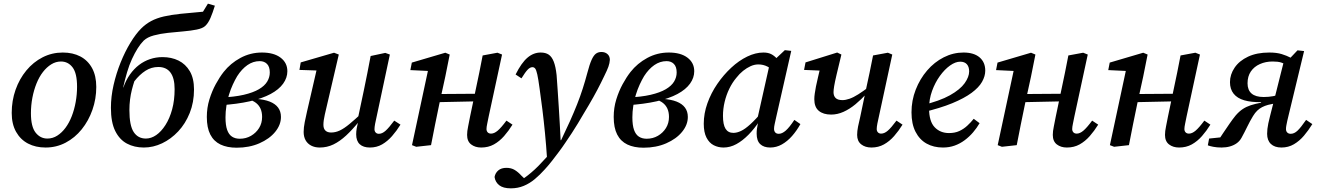

<svg xmlns="http://www.w3.org/2000/svg" viewBox="-20 -793 7195 1049"><path d="M229 13Q175 13 133.5 -8.5Q92 -30 68 -72.5Q44 -115 44 -176Q44 -243 65 -302.5Q86 -362 124 -408Q162 -454 213 -480Q264 -506 323 -506Q378 -506 419 -484.5Q460 -463 483 -421Q506 -379 506 -318Q506 -253 485 -193Q464 -133 426.5 -86.5Q389 -40 338.5 -13.5Q288 13 229 13ZM239 -36Q268 -36 293 -52Q318 -68 338 -95Q358 -122 372 -158Q386 -194 393.5 -235.5Q401 -277 401 -319Q401 -393 376.5 -425Q352 -457 313 -457Q285 -457 260 -441.5Q235 -426 214.5 -399.5Q194 -373 179.5 -337Q165 -301 157 -259.5Q149 -218 149 -174Q149 -101 174.5 -68.5Q200 -36 239 -36Z M766 13Q714 13 673.5 -8.5Q633 -30 609.5 -77.5Q586 -125 586 -204Q586 -265 600.5 -328.5Q615 -392 639 -451.5Q663 -511 692.5 -559.5Q722 -608 751 -637Q776 -662 806 -678Q836 -694 875 -703Q914 -712 966 -717.5Q1018 -723 1089 -729L1116 -773L1154 -762Q1142 -723 1130 -695Q1118 -667 1101 -651Q1087 -638 1055 -631.5Q1023 -625 981.5 -621.5Q940 -618 898 -613.5Q856 -609 820.5 -599.5Q785 -590 765 -571Q748 -554 732 -528.5Q716 -503 701 -470.5Q686 -438 674.5 -399Q663 -360 653 -316L654 -315Q668 -355 690 -386Q712 -417 739.5 -438Q767 -459 799.5 -470Q832 -481 868 -481Q917 -481 955.5 -462Q994 -443 1017 -404Q1040 -365 1040 -304Q1040 -234 1016.5 -175.5Q993 -117 953.5 -75Q914 -33 865.5 -10Q817 13 766 13ZM777 -36Q806 -36 833.5 -55Q861 -74 884 -110Q907 -146 920.5 -195.5Q934 -245 934 -306Q934 -366 911.5 -396.5Q889 -427 845 -427Q807 -427 775 -406.5Q743 -386 714 -349Q707 -328 700.5 -302.5Q694 -277 690.5 -249Q687 -221 687 -192Q687 -107 710.5 -71.5Q734 -36 777 -36Z M1273 14Q1221 14 1184.5 -3.5Q1148 -21 1129 -58Q1110 -95 1110 -154Q1110 -204 1124 -249.5Q1138 -295 1159 -333.5Q1180 -372 1202 -400Q1239 -447 1293.5 -476.5Q1348 -506 1411 -506Q1476 -506 1513 -478Q1550 -450 1550 -404Q1550 -368 1527 -336Q1504 -304 1458.5 -279.5Q1413 -255 1344.5 -239.5Q1276 -224 1184 -218V-260Q1260 -263 1311.5 -275Q1363 -287 1394.5 -305.5Q1426 -324 1440 -347.5Q1454 -371 1454 -397Q1454 -428 1439 -443.5Q1424 -459 1399 -459Q1363 -459 1332 -437.5Q1301 -416 1276 -377Q1264 -357 1252 -331Q1240 -305 1231 -275.5Q1222 -246 1217 -214.5Q1212 -183 1212 -152Q1212 -109 1221 -83.5Q1230 -58 1247.5 -46.5Q1265 -35 1290 -35Q1324 -35 1351.5 -51Q1379 -67 1395.5 -93.5Q1412 -120 1412 -154Q1412 -180 1403.5 -199Q1395 -218 1379 -230.5Q1363 -243 1339 -250L1379 -275L1376 -253Q1423 -250 1453.5 -238Q1484 -226 1499.5 -205Q1515 -184 1515 -154Q1515 -111 1483.5 -72.5Q1452 -34 1397 -10Q1342 14 1273 14Z M1727 13Q1700 13 1680 2.5Q1660 -8 1649.5 -27Q1639 -46 1639 -72Q1639 -96 1645 -126Q1651 -156 1657 -182L1716 -438L1738 -407L1616 -411L1623 -452L1805 -505L1831 -495L1762 -199Q1758 -182 1754.5 -166.5Q1751 -151 1749 -137Q1747 -123 1747 -111Q1747 -90 1758 -79.5Q1769 -69 1789 -69Q1813 -69 1836.5 -80Q1860 -91 1889.5 -115.5Q1919 -140 1959 -177L1964 -130H1942Q1906 -85 1871.5 -53Q1837 -21 1802 -4Q1767 13 1727 13ZM2001 13Q1965 13 1945.5 -5Q1926 -23 1926 -59Q1926 -75 1929 -92Q1932 -109 1937 -130H1932L1968 -300Q1978 -347 1987 -393.5Q1996 -440 2005 -487L2085 -504L2110 -495L2038 -157Q2033 -136 2029.5 -117Q2026 -98 2026 -87Q2026 -76 2032.5 -69Q2039 -62 2050 -62Q2068 -62 2086.5 -78.5Q2105 -95 2134 -134L2168 -112Q2147 -78 2122 -49.5Q2097 -21 2067.5 -4Q2038 13 2001 13Z M2254 9 2231 0 2324 -434 2347 -404 2222 -410 2230 -451 2413 -505 2437 -495 2413 -375 2380 -224Q2368 -168 2357 -112Q2346 -56 2335 0ZM2336 -234V-279L2617 -281V-240ZM2609 13Q2576 13 2554 -4Q2532 -21 2532 -56Q2532 -76 2537.5 -101.5Q2543 -127 2548 -155L2579 -303Q2589 -349 2598.5 -396Q2608 -443 2617 -490L2698 -505L2723 -495L2650 -157Q2646 -136 2642 -117.5Q2638 -99 2638 -88Q2638 -77 2644.5 -70Q2651 -63 2663 -63Q2680 -63 2699 -79Q2718 -95 2747 -134L2780 -112Q2759 -78 2734 -49.5Q2709 -21 2678.5 -4Q2648 13 2609 13Z M2771 236Q2729 236 2707.5 219Q2686 202 2682 174Q2686 152 2702.5 138Q2719 124 2747 124Q2773 124 2792 135.5Q2811 147 2829 167L2852 189H2823H2840H2830Q2846 179 2864.5 164.5Q2883 150 2902.5 132Q2922 114 2940 94Q2969 64 2996 32Q3023 0 3046 -28Q3073 -84 3094.5 -132Q3116 -180 3133 -223Q3150 -266 3163.5 -308Q3177 -350 3189 -395Q3201 -441 3212 -465.5Q3223 -490 3235.5 -499.5Q3248 -509 3266 -509Q3286 -509 3299 -497.5Q3312 -486 3312 -466Q3311 -448 3304 -428.5Q3297 -409 3282 -379Q3264 -341 3244 -303Q3224 -265 3197 -219Q3183 -196 3168 -170.5Q3153 -145 3137.5 -119Q3122 -93 3104.5 -66.5Q3087 -40 3068 -12Q3052 12 3034 36Q3016 60 2997 84.5Q2978 109 2956 133Q2930 162 2902 185.5Q2874 209 2841.5 222.5Q2809 236 2771 236ZM2969 76Q2964 0 2957.5 -66.5Q2951 -133 2943.5 -193.5Q2936 -254 2928 -310Q2921 -362 2915.5 -386.5Q2910 -411 2904 -418.5Q2898 -426 2889 -426Q2876 -426 2863 -412.5Q2850 -399 2829 -365L2797 -386Q2829 -450 2862 -478Q2895 -506 2934 -506Q2961 -506 2978 -494.5Q2995 -483 3005.5 -456Q3016 -429 3021 -383Q3024 -343 3027 -298Q3030 -253 3033 -206Q3036 -159 3038.5 -114Q3041 -69 3043 -27H3069Z M3496 14Q3444 14 3407.5 -3.5Q3371 -21 3352 -58Q3333 -95 3333 -154Q3333 -204 3347 -249.5Q3361 -295 3382 -333.5Q3403 -372 3425 -400Q3462 -447 3516.5 -476.5Q3571 -506 3634 -506Q3699 -506 3736 -478Q3773 -450 3773 -404Q3773 -368 3750 -336Q3727 -304 3681.5 -279.5Q3636 -255 3567.5 -239.5Q3499 -224 3407 -218V-260Q3483 -263 3534.5 -275Q3586 -287 3617.5 -305.5Q3649 -324 3663 -347.5Q3677 -371 3677 -397Q3677 -428 3662 -443.5Q3647 -459 3622 -459Q3586 -459 3555 -437.5Q3524 -416 3499 -377Q3487 -357 3475 -331Q3463 -305 3454 -275.5Q3445 -246 3440 -214.5Q3435 -183 3435 -152Q3435 -109 3444 -83.5Q3453 -58 3470.5 -46.5Q3488 -35 3513 -35Q3547 -35 3574.5 -51Q3602 -67 3618.5 -93.5Q3635 -120 3635 -154Q3635 -180 3626.5 -199Q3618 -218 3602 -230.5Q3586 -243 3562 -250L3602 -275L3599 -253Q3646 -250 3676.5 -238Q3707 -226 3722.5 -205Q3738 -184 3738 -154Q3738 -111 3706.5 -72.5Q3675 -34 3620 -10Q3565 14 3496 14Z M3933 13Q3904 13 3879.5 0.5Q3855 -12 3840 -41Q3825 -70 3825 -117Q3825 -173 3845 -229Q3865 -285 3899 -334.5Q3933 -384 3975 -423Q4017 -462 4062.5 -484Q4108 -506 4151 -506Q4176 -506 4193 -497.5Q4210 -489 4224.5 -473Q4239 -457 4254 -434L4215 -397Q4195 -418 4172.5 -429.5Q4150 -441 4123 -441Q4102 -441 4081 -431.5Q4060 -422 4040 -406Q4020 -390 4003 -368Q3981 -342 3964.5 -308Q3948 -274 3939 -236Q3930 -198 3930 -160Q3930 -112 3944 -89.5Q3958 -67 3987 -67Q4006 -67 4028.5 -77.5Q4051 -88 4080.5 -115Q4110 -142 4151 -190L4153 -134H4131Q4102 -90 4069.5 -57Q4037 -24 4003 -5.5Q3969 13 3933 13ZM4188 13Q4153 13 4133.5 -5.5Q4114 -24 4114 -63Q4114 -77 4115.5 -88.5Q4117 -100 4119.5 -111.5Q4122 -123 4124 -133L4116 -135L4188 -456L4203 -458L4268 -519L4303 -515L4221 -154Q4216 -131 4212.5 -115.5Q4209 -100 4209 -89Q4209 -77 4215.5 -69.5Q4222 -62 4235 -62Q4253 -62 4273 -79.5Q4293 -97 4320 -138L4353 -115Q4333 -79 4307.5 -50Q4282 -21 4252 -4Q4222 13 4188 13Z M4521 -167Q4478 -167 4453.5 -187.5Q4429 -208 4429 -251Q4429 -265 4431.5 -282Q4434 -299 4438 -320.5Q4442 -342 4449 -370Q4456 -398 4464 -434L4494 -406L4373 -411L4381 -452L4554 -506L4577 -495Q4560 -425 4550.5 -384.5Q4541 -344 4537.5 -322.5Q4534 -301 4534 -289Q4534 -269 4545.5 -257.5Q4557 -246 4583 -246Q4600 -246 4621.5 -253.5Q4643 -261 4669 -277.5Q4695 -294 4727 -318L4737 -283H4716Q4686 -250 4654 -223.5Q4622 -197 4588.5 -182Q4555 -167 4521 -167ZM4741 13Q4707 13 4685 -4.5Q4663 -22 4663 -56Q4663 -76 4668 -101.5Q4673 -127 4680 -155L4711 -303Q4721 -349 4731 -396Q4741 -443 4750 -490L4831 -505L4855 -495L4782 -157Q4777 -136 4773.5 -117.5Q4770 -99 4770 -88Q4770 -77 4776.5 -70Q4783 -63 4794 -63Q4812 -63 4830.5 -79Q4849 -95 4878 -134L4911 -112Q4890 -78 4865 -49.5Q4840 -21 4809.5 -4Q4779 13 4741 13Z M5132 13Q5081 13 5042.5 -8.5Q5004 -30 4982 -73Q4960 -116 4960 -179Q4960 -244 4983 -303Q5006 -362 5045.5 -408Q5085 -454 5136.5 -480Q5188 -506 5244 -506Q5301 -506 5332 -479.5Q5363 -453 5363 -407Q5363 -377 5345.5 -346Q5328 -315 5288 -285.5Q5248 -256 5182.5 -229Q5117 -202 5020 -179L5018 -218Q5114 -241 5170 -272.5Q5226 -304 5250.5 -338.5Q5275 -373 5275 -403Q5275 -428 5262.5 -442Q5250 -456 5226 -456Q5200 -456 5170.5 -435Q5141 -414 5115 -378Q5089 -342 5072.5 -296.5Q5056 -251 5056 -201Q5056 -130 5086.5 -98Q5117 -66 5165 -66Q5197 -66 5221 -77Q5245 -88 5264.5 -106Q5284 -124 5300 -144L5332 -120Q5317 -94 5296.5 -70Q5276 -46 5250.5 -27Q5225 -8 5195.5 2.5Q5166 13 5132 13Z M5454 9 5431 0 5524 -434 5547 -404 5422 -410 5430 -451 5613 -505 5637 -495 5613 -375 5580 -224Q5568 -168 5557 -112Q5546 -56 5535 0ZM5536 -234V-279L5817 -281V-240ZM5809 13Q5776 13 5754 -4Q5732 -21 5732 -56Q5732 -76 5737.5 -101.5Q5743 -127 5748 -155L5779 -303Q5789 -349 5798.5 -396Q5808 -443 5817 -490L5898 -505L5923 -495L5850 -157Q5846 -136 5842 -117.5Q5838 -99 5838 -88Q5838 -77 5844.5 -70Q5851 -63 5863 -63Q5880 -63 5899 -79Q5918 -95 5947 -134L5980 -112Q5959 -78 5934 -49.5Q5909 -21 5878.5 -4Q5848 13 5809 13Z M6067 9 6044 0 6137 -434 6160 -404 6035 -410 6043 -451 6226 -505 6250 -495 6226 -375 6193 -224Q6181 -168 6170 -112Q6159 -56 6148 0ZM6149 -234V-279L6430 -281V-240ZM6422 13Q6389 13 6367 -4Q6345 -21 6345 -56Q6345 -76 6350.5 -101.5Q6356 -127 6361 -155L6392 -303Q6402 -349 6411.5 -396Q6421 -443 6430 -490L6511 -505L6536 -495L6463 -157Q6459 -136 6455 -117.5Q6451 -99 6451 -88Q6451 -77 6457.5 -70Q6464 -63 6476 -63Q6493 -63 6512 -79Q6531 -95 6560 -134L6593 -112Q6572 -78 6547 -49.5Q6522 -21 6491.5 -4Q6461 13 6422 13Z M6579 1 6586 -36 6683 -46 6627 -12Q6646 -41 6663.5 -67Q6681 -93 6697.5 -117Q6714 -141 6731 -162Q6750 -184 6769.5 -197Q6789 -210 6813.5 -218Q6838 -226 6870 -232V-235Q6816 -234 6778 -245Q6740 -256 6720 -281Q6700 -306 6700 -344Q6700 -386 6725.5 -423.5Q6751 -461 6799 -483.5Q6847 -506 6915 -506Q6955 -506 6982.5 -497.5Q7010 -489 7031 -478L7069 -518L7105 -514L7021 -166Q7016 -147 7013 -132.5Q7010 -118 7008 -107.5Q7006 -97 7006 -88Q7006 -76 7013 -69Q7020 -62 7032 -62Q7051 -62 7069 -79Q7087 -96 7116 -138L7150 -115Q7129 -81 7104.5 -52Q7080 -23 7049.5 -5Q7019 13 6981 13Q6944 13 6923.5 -6.5Q6903 -26 6903 -62Q6903 -75 6904.5 -88.5Q6906 -102 6909.5 -119Q6913 -136 6919 -159L6953 -293Q6964 -338 6975.5 -383Q6987 -428 6998 -472L7010 -440Q6996 -446 6979.5 -451.5Q6963 -457 6933 -457Q6895 -457 6863.5 -443Q6832 -429 6814 -402.5Q6796 -376 6796 -338Q6796 -301 6818 -282Q6840 -263 6884 -263Q6912 -263 6935.5 -267.5Q6959 -272 6981 -279L6977 -235L6908 -220Q6890 -215 6875.5 -207.5Q6861 -200 6849 -188.5Q6837 -177 6826 -159Q6809 -131 6794.5 -101Q6780 -71 6763 -40Q6753 -22 6737 -10.5Q6721 1 6700 7Q6679 13 6654 13Q6629 13 6608.5 9Q6588 5 6579 1Z"/></svg>

Font: Source Serif 4 Medium
Style: Italic
Weight: 500
Italic angle: -12°
Designer: Frank Grießhammer
Foundry: Adobe Systems Incorporated
Version: Version 4.004;hotconv 1.0.116;makeotfexe 2.5.65601